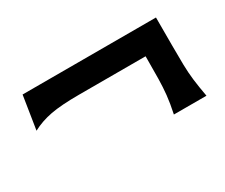

<svg xmlns="http://www.w3.org/2000/svg" viewBox="-58 -402 635 541"><g transform="rotate(-30 259.5 -131.0)"><path d="M476 -262V-172Q476 -135 476.5 -108.5Q477 -82 480 -57.5Q483 -33 489 0H383Q390 -33 392.5 -57.5Q395 -82 395.5 -108.5Q396 -135 396 -172V-182H179Q121 -182 87 -175.5Q53 -169 25 -154L42 -262Z"/></g></svg>

Font: Faculty Glyphic
Style: Regular
Weight: 400
Designer: Koto Studio, Dylan Young
Foundry: Koto Studio
Version: Version 1.004; ttfautohint (v1.8.4.7-5d5b)